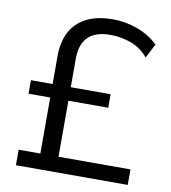

<svg xmlns="http://www.w3.org/2000/svg" viewBox="-81 -784 761 854"><g transform="rotate(10 300.0 -357.0)"><path d="M48 0V-70H146V-323H48V-384H146V-510Q146 -574 170 -619.5Q194 -665 242 -689.5Q290 -714 362 -714Q419 -714 474 -693.5Q529 -673 566 -636L533 -572Q502 -610 456.5 -627Q411 -644 361 -644Q317 -644 287.5 -629.5Q258 -615 243 -586Q228 -557 228 -514V-384H408V-323H228V-70H553V0Z"/></g></svg>

Font: NunitoSans1
Style: Book
Weight: 400
Designer: Vernon Adams
Foundry: Vernon Adams
Version: Version 3.101;gftools[0.9.27]